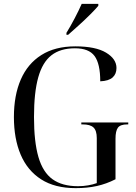

<svg xmlns="http://www.w3.org/2000/svg" viewBox="-20 -964 703 994"><path d="M372 10Q264 10 193 -35.5Q122 -81 87 -163.5Q52 -246 52 -358Q52 -470 87.5 -552Q123 -634 194 -679Q265 -724 370 -724Q475 -724 529 -691.5Q583 -659 583 -612Q583 -581 563 -563Q543 -545 499 -543Q499 -634 469.5 -674Q440 -714 368 -714Q293 -714 246.5 -678Q200 -642 178 -563.5Q156 -485 156 -358Q156 -230 179 -151Q202 -72 252 -36Q302 0 384 0Q411 0 436.5 -4.5Q462 -9 481 -16V-249Q481 -288 464 -304Q447 -320 408 -320H401V-330H644V-320H639Q603 -320 590.5 -303Q578 -286 578 -246V-36Q531 -12 481.5 -1Q432 10 372 10ZM324 -794Q345 -828 366.5 -869Q388 -910 403 -944H489V-934Q475 -917 447.5 -889.5Q420 -862 388.5 -833.5Q357 -805 333 -784H324Z"/></svg>

Font: Noto Serif Display SemiCondensed
Style: Regular
Weight: 400
Width: 4
Designer: Monotype Design Team
Foundry: Monotype Imaging Inc.
Version: Version 2.009